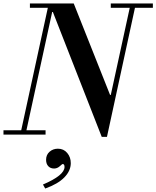

<svg xmlns="http://www.w3.org/2000/svg" viewBox="-25 -774 899 1104"><path d="M147 -729V-754H399L608 -228H612L721 -729H612V-754H854V-729H751L590 13H560L279 -705H275L127 -25H237V0H-5V-25H97L250 -729ZM235 310 222 287Q346 234 346 186Q346 169 335 169Q333 169 318.5 182Q304 195 286 195Q265 195 252.5 181.5Q240 168 240 145Q240 116 260 98.5Q280 81 308 81Q341 81 361.5 105.5Q382 130 382 164Q382 208 345 246Q308 284 235 310Z"/></svg>

Font: Libre Bodoni
Style: Italic
Weight: 400
Italic angle: -13°
Designer: Pablo Impallari, Rodrigo Fuenzalida
Foundry: Pablo Impallari, Rodrigo Fuenzalida
Version: Version 1.001